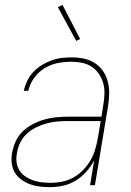

<svg xmlns="http://www.w3.org/2000/svg" viewBox="-20 -765 540 793"><path d="M187 8Q165 8 144 5.5Q123 3 104 -4Q85 -11 68.5 -23Q52 -35 41.5 -52Q31 -69 28.5 -90.5Q26 -112 30 -133Q34 -157 44.5 -180.5Q55 -204 73.5 -222Q92 -240 115 -252Q138 -264 162 -271Q186 -278 210.5 -280.5Q235 -283 259 -283H399L407 -334Q411 -357 411.5 -379.5Q412 -402 406 -422.5Q400 -443 388 -460.5Q376 -478 358.5 -489.5Q341 -501 319 -505.5Q297 -510 275 -510Q247 -510 218.5 -504.5Q190 -499 164.5 -483.5Q139 -468 121 -443Q103 -418 97 -390H78Q83 -411 92.5 -431Q102 -451 117.5 -467.5Q133 -484 152.5 -496Q172 -508 192.5 -515.5Q213 -523 234 -525.5Q255 -528 276 -528Q302 -528 326 -523Q350 -518 370 -505.5Q390 -493 404 -473.5Q418 -454 424.5 -430.5Q431 -407 431 -382Q431 -357 427 -331L372 0H352L369 -103Q356 -78 336.5 -56Q317 -34 292.5 -19Q268 -4 240.5 2Q213 8 187 8ZM190 -10Q214 -10 238 -15Q262 -20 283.5 -32Q305 -44 323 -62.5Q341 -81 353.5 -102.5Q366 -124 373 -147.5Q380 -171 384 -194L396 -265H259Q237 -265 215 -263Q193 -261 171.5 -255Q150 -249 128.5 -238.5Q107 -228 90 -212Q73 -196 63 -175Q53 -154 50 -132Q46 -113 48.5 -94.5Q51 -76 60.5 -61Q70 -46 85 -36Q100 -26 117 -20Q134 -14 152.5 -12Q171 -10 190 -10ZM295 -596 219 -735 238 -745 311 -604Z"/></svg>

Font: Iosevka Term Curly Th Obl
Style: Regular
Weight: 100
Italic angle: -9°
Designer: Belleve Invis
Foundry: Belleve Invis
Version: Version 32.3.0